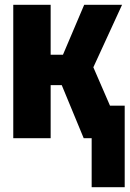

<svg xmlns="http://www.w3.org/2000/svg" viewBox="-20 -573 540 796"><path d="M35 0V-553H190V-346H241L329 -553H486L367 -294L436 -135H497V203H360V0H327L236 -220H190V0Z"/></svg>

Font: Noto Sans Mono ExtraCondensed Black
Style: Regular
Weight: 900
Width: 2
Designer: Monotype Design Team
Foundry: Monotype Imaging Inc.
Version: Version 2.014